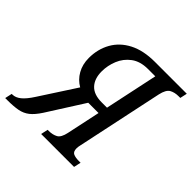

<svg xmlns="http://www.w3.org/2000/svg" viewBox="-236 -878 1043 1043"><g transform="rotate(45 285.5 -357.0)"><path d="M-55 0 -46 -41H-41Q-17 -41 6.5 -60Q30 -79 57 -121L192 -329Q155 -350 133.5 -388Q112 -426 112 -475Q112 -543 142.5 -597.5Q173 -652 233 -683Q293 -714 381 -714H626L617 -673H604Q574 -673 552.5 -661Q531 -649 521 -604L416 -109Q414 -102 413 -94Q412 -86 412 -81Q412 -55 428 -48Q444 -41 469 -41H483L474 0H221L230 -41H239Q268 -41 289.5 -52.5Q311 -64 320 -108L361 -301H282L148 -90Q122 -50 97.5 -31Q73 -12 41 -6Q9 0 -38 0ZM332 -354H373L438 -660H382Q323 -660 285.5 -632Q248 -604 230.5 -561Q213 -518 213 -473Q213 -417 242.5 -385.5Q272 -354 332 -354Z"/></g></svg>

Font: Noto Serif Condensed
Style: Italic
Weight: 400
Width: 3
Italic angle: -12°
Designer: Monotype Design Team
Foundry: Monotype Imaging Inc.
Version: Version 2.014; ttfautohint (v1.8.4.7-5d5b)